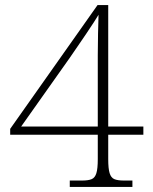

<svg xmlns="http://www.w3.org/2000/svg" viewBox="-20 -734 599 754"><path d="M254 0V-25H302Q327 -25 340 -30.5Q353 -36 358.5 -54Q364 -72 364 -109V-205H20V-228L363 -714H405V-237H543V-205H405V-109Q405 -72 410.5 -54Q416 -36 429 -30.5Q442 -25 467 -25H500V0ZM63 -237H364V-446Q364 -475 364 -517.5Q364 -560 365 -602.5Q366 -645 367 -676Q362 -667 348.5 -646.5Q335 -626 318 -600.5Q301 -575 283.5 -550Q266 -525 254 -507Z"/></svg>

Font: Noto Serif Hentaigana ExtraLight
Style: Regular
Weight: 200
Designer: Kazuhiro Yamada
Foundry: nipponia
Version: Version 1.000